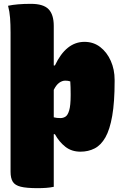

<svg xmlns="http://www.w3.org/2000/svg" viewBox="-20 -780 640 1000"><path d="M420 -562Q467 -562 502 -535Q537 -508 557 -463Q577 -418 577 -364V-356Q577 -248 564.5 -176.5Q552 -105 529 -64.5Q506 -24 473 -7Q440 10 399 10Q353 10 320.5 -15.5Q288 -41 266 -81H260V193Q241 197 220 198.5Q199 200 176 200Q118 200 88 192.5Q58 185 46.5 166.5Q35 148 35 114V-610Q35 -653 32.5 -686.5Q30 -720 22 -750Q68 -760 141 -760Q206 -760 233 -732Q260 -704 260 -645V-439H266Q324 -562 420 -562ZM320 -360Q304 -360 288.5 -349Q273 -338 260 -312V-169Q267 -167 276 -166Q285 -165 295 -165Q309 -165 321 -172.5Q333 -180 340.5 -205.5Q348 -231 348 -284V-291Q348 -310 347.5 -326Q347 -342 346 -356Q335 -360 320 -360Z"/></svg>

Font: Recursive Mn Csl St XBk
Style: Regular
Weight: 1000
Monospace: yes
Version: Version 1.079;hotconv 1.0.112;makeotfexe 2.5.65598; ttfautoh